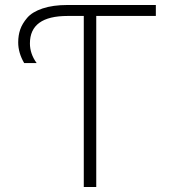

<svg xmlns="http://www.w3.org/2000/svg" viewBox="-20 -750 708 770"><path d="M251 -730H605V-686H366V0H316V-686H251Q100 -686 100 -576Q100 -534 127 -497H77Q53 -538 53 -580Q53 -608 61 -631.5Q69 -655 89 -678.5Q109 -702 150.5 -716Q192 -730 251 -730Z"/></svg>

Font: M PLUS 1p Light
Style: Regular
Weight: 300
Version: Version 1.061